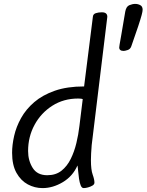

<svg xmlns="http://www.w3.org/2000/svg" viewBox="-20 -950 751 984"><path d="M198 14Q158 14 122.5 -5Q87 -24 64.5 -64Q42 -104 42 -167Q42 -207 52.5 -253.5Q63 -300 88 -345Q113 -390 155.5 -426.5Q198 -463 261 -485Q324 -507 411 -507L456 -864Q457 -878 471 -882.5Q485 -887 502 -887Q530 -887 530 -864L450 -207Q448 -183 447 -164Q446 -145 446 -129Q446 -80 455 -55Q464 -30 464 -14Q464 -5 454 1Q444 7 431 10.5Q418 14 409 14Q399 14 393.5 0Q388 -14 385 -34Q382 -54 380.5 -73Q379 -92 377 -102Q353 -47 302 -16.5Q251 14 198 14ZM222 -52Q266 -52 295 -75Q324 -98 342.5 -135.5Q361 -173 371.5 -217Q382 -261 387 -304L404 -442Q400 -444 391 -444.5Q382 -445 380 -445Q306 -445 248 -408Q190 -371 157 -310Q124 -249 124 -176Q124 -127 147.5 -89.5Q171 -52 222 -52ZM614 -689Q591 -689 591 -707Q591 -709 593 -722Q595 -735 602 -773.5Q609 -812 622 -891Q627 -917 643 -923.5Q659 -930 673 -930Q687 -930 699 -923.5Q711 -917 711 -900Q711 -892 706 -873Q701 -854 688.5 -816Q676 -778 653 -713Q648 -698 634 -693.5Q620 -689 614 -689Z"/></svg>

Font: Kite One
Style: Regular
Weight: 400
Designer: Eduardo Rodriguez Tunni
Foundry: Eduardo Rodriguez Tunni
Version: Version 1.002; ttfautohint (v1.8.4.7-5d5b);gftools[0.9.23]